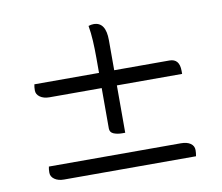

<svg xmlns="http://www.w3.org/2000/svg" viewBox="-60 -652 721 623"><g transform="rotate(-10 300.0 -340.0)"><path d="M62 -421H275V-470Q275 -501 273.5 -527.5Q272 -554 268 -577Q277 -580 285 -580Q325 -580 325 -520V-421H507Q540 -421 540 -381V-371H325V-215H315Q299 -215 287 -220Q275 -225 275 -238V-371H103Q84 -371 72 -379.5Q60 -388 60 -401Q60 -406 60.5 -411.5Q61 -417 62 -421ZM62 -150H497Q517 -150 528.5 -142Q540 -134 540 -120Q540 -116 539.5 -110.5Q539 -105 538 -100H103Q84 -100 72 -108.5Q60 -117 60 -130Q60 -136 60.5 -141Q61 -146 62 -150Z"/></g></svg>

Font: Recursive Mn Csl St Lt
Style: Regular
Weight: 300
Monospace: yes
Version: Version 1.079;hotconv 1.0.112;makeotfexe 2.5.65598; ttfautoh